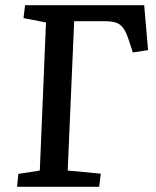

<svg xmlns="http://www.w3.org/2000/svg" viewBox="-20 -723 604 743"><path d="M46 0 51 -50 134 -63 158 -636 71 -653 77 -703H538L553 -529L494 -520L480 -563Q470 -595 458.5 -612Q447 -629 430 -635Q413 -641 384 -641H267L242 -63L370 -51L364 0Z"/></svg>

Font: Literata 18pt Medium
Style: Italic
Weight: 500
Italic angle: -2°
Designer: Latin by Veronika Burian and Jose Scaglione. Greek by Irene Vlachou. Cyrillic by Vera Evstafieva
Foundry: TypeTogether
Version: Version 3.103;gftools[0.9.29]